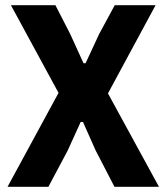

<svg xmlns="http://www.w3.org/2000/svg" viewBox="-20 -718 640 738"><path d="M591 0H420L348 -139L299 -249H290L240 -139L166 0H9L205 -361L22 -698H193L250 -587L301 -475H309L361 -587L421 -698H578L395 -359Z"/></svg>

Font: iA Writer Duo S
Style: Bold
Weight: 700
Designer: Mike Abbink, Paul van der Laan, Pieter van Rosmalen, Oliver Reichenstein
Foundry: Bold Monday and Information Architects Inc.
Version: Version 2.000